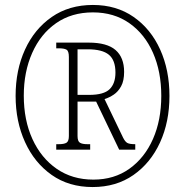

<svg xmlns="http://www.w3.org/2000/svg" viewBox="-20 -745 747 775"><path d="M354 10Q258 10 188.5 -39Q119 -88 81 -171.5Q43 -255 43 -358Q43 -462 81 -545Q119 -628 189 -676.5Q259 -725 355 -725Q450 -725 519.5 -676.5Q589 -628 626.5 -545Q664 -462 664 -358Q664 -253 626 -170Q588 -87 518.5 -38.5Q449 10 354 10ZM357 -20Q441 -20 502.5 -64Q564 -108 597.5 -184Q631 -260 631 -358Q631 -456 597.5 -532Q564 -608 502 -651.5Q440 -695 355 -695Q269 -695 206.5 -651.5Q144 -608 110 -531.5Q76 -455 76 -359Q76 -260 111 -183.5Q146 -107 209 -63.5Q272 -20 357 -20ZM207 -141V-163H217Q239 -163 248.5 -169Q258 -175 258 -196V-515Q258 -539 248.5 -544.5Q239 -550 217 -550H207V-573H338Q412 -573 446.5 -543Q481 -513 481 -455Q481 -419 469 -397Q457 -375 439 -363Q421 -351 402 -345L477 -189Q485 -173 494 -168Q503 -163 526 -163V-141H461L368 -335H293V-196Q293 -175 302.5 -169Q312 -163 333 -163H344V-141ZM340 -362Q399 -362 422.5 -385Q446 -408 446 -452Q446 -502 419.5 -524Q393 -546 334 -546H293V-362Z"/></svg>

Font: Noto Serif Condensed ExtraLight
Style: Regular
Weight: 200
Width: 3
Designer: Monotype Design Team
Foundry: Monotype Imaging Inc.
Version: Version 2.013; ttfautohint (v1.8.4.7-5d5b)